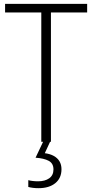

<svg xmlns="http://www.w3.org/2000/svg" viewBox="-20 -734 479 994"><path d="M243.7 0H193.8V-669.4H6.3V-713.9H431.2V-669.4H243.7ZM298.3 142.1Q298.3 188 266.4 214.1Q234.4 240.2 179.2 240.2Q164.1 240.2 150.6 238.5Q137.2 236.8 126.5 233.9V198.7Q137.2 201.7 150.1 203.1Q163.1 204.6 177.2 204.6Q212.9 204.6 234.9 189Q256.8 173.3 256.8 143.1Q256.8 111.8 232.2 98.6Q207.5 85.4 164.1 82.5L203.1 0H239.3L211.9 59.1Q238.8 62.5 258.3 73.2Q277.8 84 288.1 101.3Q298.3 118.7 298.3 142.1Z"/></svg>

Font: Open Sans SemiCondensed Light
Style: Regular
Weight: 300
Width: 4
Designer: Monotype Design Team
Foundry: Monotype Imaging Inc.
Version: Version 3.000